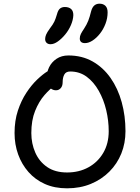

<svg xmlns="http://www.w3.org/2000/svg" viewBox="-20 -1012 760 1042"><path d="M344 10Q276 10 223.5 -13.5Q171 -37 134.5 -78.5Q98 -120 78.5 -174Q59 -228 59 -290Q59 -357 77 -411.5Q95 -466 123 -508.5Q151 -551 181.5 -580Q212 -609 237 -624.5Q262 -640 274 -640Q284 -640 292 -637Q300 -634 309 -621Q324 -599 313.5 -582Q303 -565 282 -551Q252 -531 221.5 -496Q191 -461 170.5 -410Q150 -359 150 -290Q150 -233 171.5 -184Q193 -135 236 -105.5Q279 -76 344 -76Q409 -76 460 -104Q511 -132 540.5 -182.5Q570 -233 570 -300Q570 -357 556.5 -414Q543 -471 516 -519Q489 -567 450.5 -595.5Q412 -624 361 -624Q338 -624 329 -607.5Q320 -591 320 -566Q320 -545 309.5 -533.5Q299 -522 284 -522Q271 -522 259.5 -529Q248 -536 240.5 -550.5Q233 -565 233 -585Q233 -619 246.5 -647Q260 -675 287 -693Q314 -711 351 -711Q425 -711 482.5 -678.5Q540 -646 580 -589Q620 -532 640.5 -457.5Q661 -383 661 -300Q661 -235 638.5 -179Q616 -123 573.5 -80.5Q531 -38 473 -14Q415 10 344 10ZM441 -778Q427 -778 420 -784.5Q413 -791 413 -803Q413 -816 419 -828Q425 -840 436 -856Q451 -879 459 -899.5Q467 -920 474 -949Q480 -972 491.5 -982Q503 -992 520 -992Q540 -992 552 -980.5Q564 -969 564 -945Q564 -913 552.5 -883Q541 -853 522.5 -829.5Q504 -806 482.5 -792Q461 -778 441 -778ZM254 -772Q241 -772 233 -779.5Q225 -787 225 -800Q225 -811 230 -823.5Q235 -836 251 -858Q268 -880 275 -895Q282 -910 289 -934Q295 -957 305.5 -965.5Q316 -974 332 -974Q353 -974 365.5 -963.5Q378 -953 378 -930Q377 -904 365 -876Q353 -848 334 -825Q315 -802 294 -787Q273 -772 254 -772Z"/></svg>

Font: Shantell Sans
Style: Regular
Weight: 400
Designer: Stephen Nixon, Anya Danilova, Shantell Martin
Foundry: Arrow Type
Version: Version 1.008;[ac192a2d6]